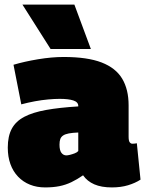

<svg xmlns="http://www.w3.org/2000/svg" viewBox="-20 -809 636 839"><path d="M14 -164Q14 -214 31.5 -246.5Q49 -279 86 -298.5Q123 -318 181.5 -328.5Q240 -339 322 -344V-346Q322 -363 300.5 -370Q279 -377 241 -377Q219 -377 191 -374.5Q163 -372 133 -366.5Q103 -361 73 -353L39 -526Q86 -540 146 -550Q206 -560 258 -560Q362 -560 424 -536Q486 -512 514 -465Q542 -418 542 -349V-212Q542 -193 547 -187Q552 -181 558 -181Q563 -181 568.5 -181.5Q574 -182 578 -183L594 -24Q571 -9 539.5 0.5Q508 10 469 10Q423 10 392 -3.5Q361 -17 343 -43Q317 -25 292 -13Q267 -1 239.5 4.5Q212 10 177 10Q141 10 111 -2Q81 -14 59 -37Q37 -60 25.5 -92Q14 -124 14 -164ZM240 -177Q240 -152 248.5 -141Q257 -130 270 -130Q276 -130 286 -132.5Q296 -135 306.5 -139Q317 -143 322 -149V-230Q297 -229 281 -226Q265 -223 256 -217Q247 -211 243.5 -201.5Q240 -192 240 -177ZM201 -595 78 -789H305L377 -595Z"/></svg>

Font: Georama ExtraCondensed Thin Black
Style: Regular
Weight: 900
Version: Version 1.001